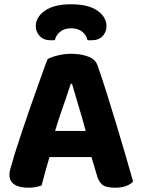

<svg xmlns="http://www.w3.org/2000/svg" viewBox="-20 -866 660 896"><path d="M407 -133H211Q200 -97 190.5 -62Q181 -27 174 0Q161 4 147 7Q133 10 113 10Q69 10 46.5 -5.5Q24 -21 24 -50Q24 -64 28 -77Q32 -90 37 -107Q44 -134 57 -174Q70 -214 85.5 -260.5Q101 -307 118 -356Q135 -405 151 -449.5Q167 -494 180 -531Q193 -568 202 -590Q217 -599 248.5 -607Q280 -615 311 -615Q356 -615 390.5 -602.5Q425 -590 435 -561Q454 -508 476 -438Q498 -368 520.5 -294Q543 -220 564 -148Q585 -76 601 -19Q590 -6 568.5 2Q547 10 517 10Q474 10 456.5 -5Q439 -20 431 -52ZM310 -475Q296 -430 275.5 -372.5Q255 -315 237 -255H380Q363 -318 345.5 -375.5Q328 -433 316 -475ZM312 -734Q281 -734 261.5 -718.5Q242 -703 236 -679Q231 -678 227 -678Q223 -678 218 -678Q183 -678 165 -698Q147 -718 147 -744Q147 -786 189.5 -816Q232 -846 312 -846Q393 -846 435 -816Q477 -786 477 -744Q477 -718 459.5 -698Q442 -678 406 -678Q401 -678 397 -678Q393 -678 388 -679Q383 -703 363 -718.5Q343 -734 312 -734Z"/></svg>

Font: Baloo Paaji 2
Style: Bold
Weight: 700
Designer: Shuchita Grover, Noopur Datye and Ek Type
Foundry: Ek Type
Version: Version 1.640;hotconv 1.0.111;makeotfexe 2.5.65597; ttfautoh